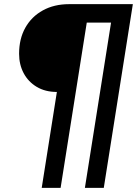

<svg xmlns="http://www.w3.org/2000/svg" viewBox="-20 -725 664 925"><path d="M181 180 254 -282Q198 -282 157 -306.5Q116 -331 94 -372.5Q72 -414 72 -466Q72 -538 102 -591.5Q132 -645 186.5 -675Q241 -705 313 -705H620L480 180H389L515 -616H398L272 180Z"/></svg>

Font: Nunito Sans 12pt ExtraLight
Style: Italic
Weight: 200
Italic angle: -9°
Designer: Vernon Adams
Foundry: Vernon Adams
Version: Version 3.101;gftools[0.9.27]